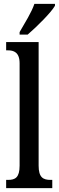

<svg xmlns="http://www.w3.org/2000/svg" viewBox="-20 -979 306 999"><path d="M82 -812V-799H124C173 -841 246 -914 266 -949V-959H159C144 -914 110 -861 82 -812ZM12 0H252V-43H243C205 -43 181 -55 181 -117V-760H12V-717H22C50 -717 82 -708 82 -650V-117C82 -55 59 -43 22 -43H12Z"/></svg>

Font: Noto Serif Armenian ExtraCondensed Medium
Style: Regular
Weight: 500
Width: 2
Designer: Monotype Design Team
Foundry: Monotype Imaging Inc.
Version: Version 2.008